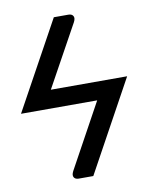

<svg xmlns="http://www.w3.org/2000/svg" viewBox="-87 -567 640 798"><g transform="rotate(-10 232.5 -168.0)"><path d="M130.5 -212.5H452.5L242 171.5H180.5Q166 171.5 160.5 162Q155 152.5 163.5 136.5L312.5 -135.5H-9L195 -507H256.5Q271 -507 276.5 -497.5Q282 -488 273.5 -472Z"/></g></svg>

Font: Lato Medium
Style: Italic
Weight: 500
Italic angle: -7°
Designer: Lukasz Dziedzic
Foundry: tyPoland Lukasz Dziedzic
Version: Version 2.006; 2014-01-15